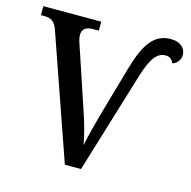

<svg xmlns="http://www.w3.org/2000/svg" viewBox="-106 -824 924 929"><g transform="rotate(15 356.5 -360.0)"><path d="M299 0H380L537 -515C566 -605 593 -637 635 -637C654 -637 666 -626 675 -608C697 -616 713 -635 713 -660C713 -690 691 -720 637 -720C550 -720 509 -648 475 -531L399 -265C385 -214 372 -164 362 -115C354 -160 340 -213 322 -266L215 -586C210 -600 207 -614 207 -625C207 -656 227 -669 261 -669H290V-714H0V-669H16C50 -669 70 -658 84 -617Z"/></g></svg>

Font: Noto Serif Thai Medium
Style: Regular
Weight: 500
Designer: Monotype Design Team
Foundry: Monotype Imaging Inc.
Version: Version 1.901;PS 001.901;hotconv 1.0.88;makeotf.lib2.5.64775